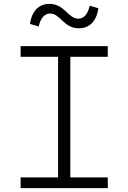

<svg xmlns="http://www.w3.org/2000/svg" viewBox="-20 -967 660 987"><path d="M86 0H534V-55H341.5V-675H534V-730H86V-675H278.5V-55H86ZM234 -947C179.5 -947 144 -910.5 134 -844L179 -831C188 -873 208.5 -897.5 238 -897.5C290 -897.5 307 -821.5 385.5 -821.5C440 -821.5 476 -858 486 -924.5L441 -937.5C432 -895.5 412 -871 382.5 -871C330.5 -871 312.5 -947 234 -947Z"/></svg>

Font: Monaspace Neon ExtraLight
Style: Regular
Weight: 200
Designer: Riley Cran & the Lettermatic Team
Foundry: Lettermatic
Version: Version 1.200 (Monaspace Neon)